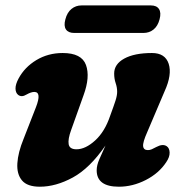

<svg xmlns="http://www.w3.org/2000/svg" viewBox="-20 -675 682 708"><path d="M594.5 -136Q605 -129 605.5 -112.5Q606 -96 593 -77Q566 -36 517.5 -11.2Q469 13.5 418.5 13.5Q336.5 13.5 336.5 -47Q336.5 -65.5 346.5 -88.2Q356.5 -111 369 -138.5Q311 -54.5 248.5 -20.5Q186 13.5 127 13.5Q80.5 13.5 61 -9.8Q41.5 -33 44 -73Q46.5 -113 67 -163L112.5 -279.5Q134.5 -336 106.5 -336Q95 -336 78 -326.5Q59.5 -315 46.5 -325.5Q37.5 -333 37.2 -348.5Q37 -364 48.5 -385.5Q71 -427.5 114.2 -453.5Q157.5 -479.5 211 -479.5Q281 -479.5 297 -435.5Q313 -391.5 288 -323.5L242.5 -196Q230 -162 233.2 -143.2Q236.5 -124.5 262 -124.5Q295 -124.5 330.8 -157Q366.5 -189.5 386 -247.5Q400 -285.5 406 -304.2Q412 -323 412 -336.5Q412 -352.5 406.5 -368.5Q401 -384.5 401 -404Q401 -438.5 438.2 -459Q475.5 -479.5 540.5 -479.5Q589 -479.5 602 -439.8Q615 -400 587 -338.5L523 -188Q506 -150 507.8 -135.8Q509.5 -121.5 525.5 -121.5Q532.5 -121.5 539.5 -124.5Q546.5 -127.5 556.5 -133Q580 -145.5 594.5 -136ZM221 -603.5Q227.5 -629 243.5 -642Q259.5 -655 280.5 -655H536.5Q557.5 -655 566.2 -641.8Q575 -628.5 568.5 -604Q562 -579 546.2 -566.2Q530.5 -553.5 509 -553.5H253.5Q232 -553.5 223.2 -566.5Q214.5 -579.5 221 -603.5Z"/></svg>

Font: Fraunces 9pt SuperSoft
Style: Bold Italic
Weight: 700
Italic angle: -16°
Version: Version 1.000;[b76b70a41]